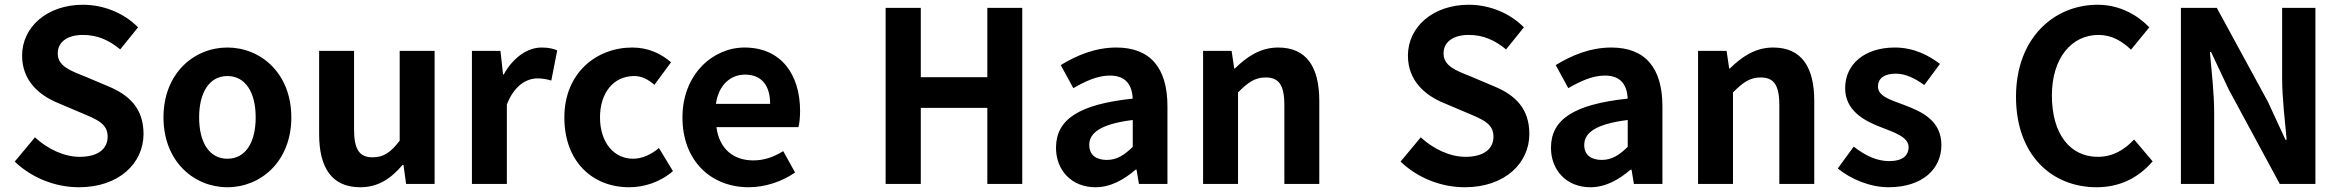

<svg xmlns="http://www.w3.org/2000/svg" viewBox="-20 -774 9856 808"><path d="M312 14C483 14 584 -89 584 -210C584 -317 525 -374 435 -411L338 -452C275 -477 223 -496 223 -549C223 -598 264 -627 329 -627C390 -627 439 -605 486 -566L561 -659C501 -720 415 -754 329 -754C179 -754 73 -661 73 -540C73 -432 148 -372 223 -341L322 -299C388 -271 433 -254 433 -199C433 -147 392 -114 315 -114C250 -114 180 -147 127 -196L42 -94C114 -25 213 14 312 14Z M937 14C1077 14 1206 -94 1206 -280C1206 -466 1077 -574 937 -574C797 -574 668 -466 668 -280C668 -94 797 14 937 14ZM937 -106C861 -106 818 -174 818 -280C818 -385 861 -454 937 -454C1013 -454 1056 -385 1056 -280C1056 -174 1013 -106 937 -106Z M1496 14C1572 14 1626 -23 1674 -80H1678L1689 0H1809V-560H1662V-182C1624 -132 1594 -112 1548 -112C1494 -112 1470 -143 1470 -229V-560H1323V-210C1323 -70 1375 14 1496 14Z M1966 0H2113V-334C2144 -415 2197 -444 2241 -444C2264 -444 2280 -441 2300 -435L2325 -562C2308 -569 2290 -574 2259 -574C2201 -574 2141 -534 2100 -461H2097L2086 -560H1966Z M2628 14C2690 14 2758 -7 2812 -54L2753 -151C2722 -125 2684 -106 2644 -106C2564 -106 2505 -174 2505 -280C2505 -385 2563 -454 2649 -454C2680 -454 2706 -441 2734 -417L2804 -512C2763 -547 2710 -574 2641 -574C2489 -574 2355 -466 2355 -280C2355 -94 2473 14 2628 14Z M3131 14C3200 14 3271 -10 3326 -48L3276 -138C3236 -113 3196 -99 3150 -99C3067 -99 3007 -147 2995 -239H3340C3344 -252 3347 -279 3347 -307C3347 -461 3267 -574 3113 -574C2980 -574 2852 -461 2852 -280C2852 -95 2974 14 3131 14ZM2993 -337C3004 -418 3056 -460 3115 -460C3187 -460 3221 -412 3221 -337Z M3707 0H3855V-320H4135V0H4282V-741H4135V-449H3855V-741H3707Z M4590 14C4654 14 4710 -18 4759 -60H4763L4773 0H4893V-327C4893 -489 4820 -574 4678 -574C4590 -574 4510 -541 4444 -500L4497 -403C4549 -433 4599 -456 4651 -456C4720 -456 4744 -414 4747 -359C4521 -335 4424 -272 4424 -152C4424 -57 4490 14 4590 14ZM4638 -101C4595 -101 4564 -120 4564 -164C4564 -214 4610 -252 4747 -269V-156C4711 -121 4680 -101 4638 -101Z M5043 0H5190V-385C5231 -426 5260 -448 5306 -448C5361 -448 5385 -418 5385 -331V0H5532V-349C5532 -490 5480 -574 5359 -574C5283 -574 5226 -534 5177 -486H5174L5163 -560H5043Z M6144 14C6315 14 6416 -89 6416 -210C6416 -317 6357 -374 6267 -411L6170 -452C6107 -477 6055 -496 6055 -549C6055 -598 6096 -627 6161 -627C6222 -627 6271 -605 6318 -566L6393 -659C6333 -720 6247 -754 6161 -754C6011 -754 5905 -661 5905 -540C5905 -432 5980 -372 6055 -341L6154 -299C6220 -271 6265 -254 6265 -199C6265 -147 6224 -114 6147 -114C6082 -114 6012 -147 5959 -196L5874 -94C5946 -25 6045 14 6144 14Z M6673 14C6737 14 6793 -18 6842 -60H6846L6856 0H6976V-327C6976 -489 6903 -574 6761 -574C6673 -574 6593 -541 6527 -500L6580 -403C6632 -433 6682 -456 6734 -456C6803 -456 6827 -414 6830 -359C6604 -335 6507 -272 6507 -152C6507 -57 6573 14 6673 14ZM6721 -101C6678 -101 6647 -120 6647 -164C6647 -214 6693 -252 6830 -269V-156C6794 -121 6763 -101 6721 -101Z M7126 0H7273V-385C7314 -426 7343 -448 7389 -448C7444 -448 7468 -418 7468 -331V0H7615V-349C7615 -490 7563 -574 7442 -574C7366 -574 7309 -534 7260 -486H7257L7246 -560H7126Z M7927 14C8073 14 8150 -65 8150 -163C8150 -267 8068 -304 7994 -332C7935 -354 7883 -369 7883 -410C7883 -442 7907 -464 7958 -464C7999 -464 8038 -445 8078 -416L8144 -505C8098 -540 8035 -574 7954 -574C7826 -574 7745 -503 7745 -403C7745 -309 7824 -266 7895 -239C7954 -216 8012 -197 8012 -155C8012 -120 7987 -96 7931 -96C7879 -96 7831 -118 7781 -157L7714 -65C7770 -19 7852 14 7927 14Z M8803 14C8899 14 8978 -24 9039 -95L8961 -187C8921 -144 8872 -114 8808 -114C8691 -114 8615 -211 8615 -372C8615 -531 8699 -627 8811 -627C8867 -627 8910 -601 8948 -565L9025 -659C8977 -709 8902 -754 8808 -754C8621 -754 8464 -611 8464 -367C8464 -120 8616 14 8803 14Z M9158 0H9298V-297C9298 -382 9287 -475 9280 -555H9285L9360 -396L9574 0H9724V-741H9584V-445C9584 -361 9596 -263 9603 -186H9598L9524 -346L9309 -741H9158Z"/></svg>

Font: Source Han Sans CN
Style: Bold
Weight: 700
Designer: Ryoko NISHIZUKA 西塚涼子 (kana, bopomofo & ideographs); Paul D. Hunt (Latin, Greek & Cyrillic); Sandoll Communications 산돌커뮤니
Foundry: Adobe
Version: Version 2.001;hotconv 1.0.107;makeotfexe 2.5.65593